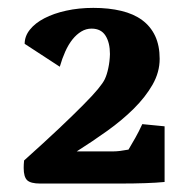

<svg xmlns="http://www.w3.org/2000/svg" viewBox="-20 -709 468 475"><path d="M252 -575.2Q252 -603.5 241 -620.8Q230 -638.2 206.5 -638.2Q192.9 -638.2 181.2 -631.1Q169.4 -624 159.4 -611.6Q149.4 -599.1 141.6 -581.8Q133.8 -564.5 127.9 -543.9L41 -600.6Q41 -619.6 54 -635.7Q66.9 -651.9 89.8 -663.8Q112.8 -675.8 143.8 -682.6Q174.8 -689.5 210.9 -689.5Q249.5 -689.5 280 -682.1Q310.5 -674.8 331.5 -659.4Q352.5 -644 363.8 -620.1Q375 -596.2 375 -563.5Q375 -530.3 357.4 -499.5Q339.8 -468.8 311 -440.2Q282.2 -411.6 245.4 -385.3Q208.5 -358.9 169.9 -334.5H261.7Q274.4 -334.5 297.9 -338.9Q306.2 -352.5 314.9 -368.2Q323.7 -383.8 332 -401.9L387.2 -396.5V-258.8Q366.7 -256.8 339.4 -255.9Q312 -254.9 273.9 -254.9H79.6Q55.7 -254.9 47.1 -263.2Q38.6 -271.5 38.6 -293.5Q38.6 -297.4 38.8 -302Q39.1 -306.6 39.6 -312Q90.8 -357.9 126.7 -391.8Q162.6 -425.8 186 -449.5Q209.5 -473.1 222.2 -488.5Q234.9 -503.9 239.3 -513.2Q244.6 -524.4 248 -540.8Q251.5 -557.1 252 -575.2Z"/></svg>

Font: Tienne Black
Style: Regular
Weight: 900
Designer: vernon adams
Foundry: vernon adams
Version: Version 001.001